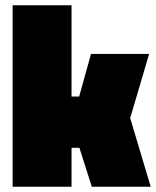

<svg xmlns="http://www.w3.org/2000/svg" viewBox="-20 -710 593 730"><path d="M28 -690H252V-343H281L326 -505H547L475 -261L553 0H329L282 -148H252V0H28Z"/></svg>

Font: Cairo Black
Style: Regular
Weight: 900
Designer: Mohamed Gaber, Accademia di Belle Arti di Urbino and others
Foundry: Kief Type Foundry, Accademia di Belle Arti di Urbino and others
Version: Version 3.011